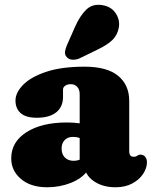

<svg xmlns="http://www.w3.org/2000/svg" viewBox="-20 -778 642 812"><path d="M337 -82.5V-95.5L317 -99V-380Q317 -399 306.8 -410.5Q296.5 -422 279 -422Q266 -422 256.2 -415.8Q246.5 -409.5 246.5 -399V-368Q246.5 -326 217.8 -303Q189 -280 135.5 -280Q90 -280 67.8 -299.2Q45.5 -318.5 45.5 -353Q45.5 -386 77.5 -419Q109.5 -452 174.5 -474Q239.5 -496 337.5 -496Q433 -496 479.8 -457.2Q526.5 -418.5 526.5 -351.5V-135Q526.5 -127.5 530.8 -121.2Q535 -115 545.5 -115Q551.5 -115 555 -116.5Q558.5 -118 561.5 -120Q564 -121.5 566.8 -122.8Q569.5 -124 573.5 -124Q587 -124 594.2 -114.8Q601.5 -105.5 601.5 -92Q601.5 -67 585.2 -42.5Q569 -18 539.2 -2Q509.5 14 468.5 14Q412.5 14 374.8 -13.2Q337 -40.5 337 -82.5ZM27.5 -108Q27.5 -178 92 -219Q156.5 -260 262.5 -260Q291.5 -260 314.2 -256.8Q337 -253.5 351 -247L330 -188.5Q320 -194 310 -196.5Q300 -199 288 -199Q266.5 -199 253.5 -185.5Q240.5 -172 240.5 -150Q240.5 -126 254.2 -112Q268 -98 291 -98Q307 -98 319.5 -103.8Q332 -109.5 338 -116L351 -57Q326.5 -23 279.5 -4.5Q232.5 14 179.5 14Q110 14 68.8 -21Q27.5 -56 27.5 -108ZM298 -666Q318 -711 344.8 -737.2Q371.5 -763.5 414.5 -756Q451.5 -749.5 469.8 -721.2Q488 -693 482.5 -661.5Q477 -631 457 -610.5Q437 -590 395 -569.5L317 -531.5Q303 -525 287.5 -525.5Q272 -526 263 -535.5Q253 -546.5 255 -559.8Q257 -573 263.5 -588Z"/></svg>

Font: Fraunces SuperSoft
Style: Regular
Weight: 900
Version: Version 1.000;[b76b70a41]